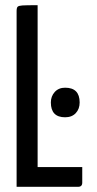

<svg xmlns="http://www.w3.org/2000/svg" viewBox="-20 -720 375 740"><path d="M297 -16Q297 0 281 0H44V-677Q44 -690 48 -694Q52 -698 66 -699Q80 -700 125 -700V-76H297ZM231 -382Q287 -382 287 -325Q287 -300 272 -284Q257 -268 231 -268Q176 -268 176 -325Q176 -349 191 -365.5Q206 -382 231 -382Z"/></svg>

Font: Yanone Kaffeesatz
Style: Regular
Weight: 400
Designer: Yanone (Cyrillic: Daniel Pouzeot & Huerta Tipografica)
Foundry: Yanone
Version: Version 1.100;PS 001.100;hotconv 1.0.70;makeotf.lib2.5.58329